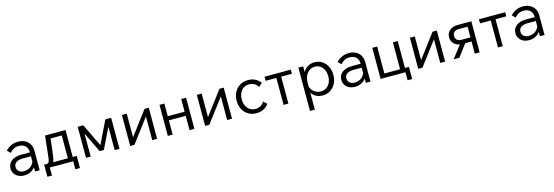

<svg xmlns="http://www.w3.org/2000/svg" viewBox="30 -1626 8481 2938"><g transform="rotate(-15 4270.5 -157.0)"><path d="M220 16Q168 16 128 -4Q88 -24 65.5 -59.5Q43 -95 43 -140Q43 -215 100.5 -259Q158 -303 255 -303H393V-307Q393 -369 355.5 -405.5Q318 -442 253 -442Q168 -442 109 -371L59 -420Q143 -508 258 -508Q321 -508 368 -483.5Q415 -459 441 -414.5Q467 -370 467 -310V0H394V-67Q366 -29 321 -6.5Q276 16 220 16ZM231 -48Q289 -48 332 -77.5Q375 -107 393 -156V-241H264Q197 -241 160 -215.5Q123 -190 123 -143Q123 -100 152.5 -74Q182 -48 231 -48Z M555 127V-65H596Q621 -65 631.5 -86.5Q642 -108 648 -164L684 -492H1008V-65H1071V127H998V0H628V127ZM722 -158Q714 -95 697 -65H931V-427H754Z M1201 0V-492H1289L1464 -131L1639 -492H1731V0H1655V-372L1496 -45H1429L1275 -364V0Z M1901 0V-492H1978V-118L2260 -492H2327V0H2250V-374L1968 0Z M2497 0V-492H2574V-291H2841V-492H2918V0H2841V-226H2574V0Z M3088 0V-492H3165V-118L3447 -492H3514V0H3437V-374L3155 0Z M4041 -131 4095 -80Q4024 16 3899 16Q3827 16 3771.5 -17.5Q3716 -51 3684.5 -110Q3653 -169 3653 -246Q3653 -323 3685 -382Q3717 -441 3773 -474.5Q3829 -508 3901 -508Q4026 -508 4096 -412L4041 -361Q4020 -399 3983 -420Q3946 -441 3899 -441Q3826 -441 3780 -388Q3734 -335 3734 -246Q3734 -158 3780.5 -104.5Q3827 -51 3902 -51Q3992 -51 4041 -131Z M4331 0V-427H4161V-492H4577V-427H4407V0Z M4774 194H4697V-492H4773V-400Q4798 -449 4846.5 -478.5Q4895 -508 4954 -508Q5022 -508 5074 -474Q5126 -440 5156 -380.5Q5186 -321 5186 -246Q5186 -170 5155 -111Q5124 -52 5070.5 -18Q5017 16 4948 16Q4889 16 4844 -8.5Q4799 -33 4774 -75ZM4774 -232V-169Q4792 -116 4836 -83.5Q4880 -51 4937 -51Q4987 -51 5024.5 -76Q5062 -101 5083.5 -145Q5105 -189 5105 -246Q5105 -303 5084.5 -347Q5064 -391 5027.5 -416Q4991 -441 4943 -441Q4894 -441 4856 -414.5Q4818 -388 4796 -341Q4774 -294 4774 -232Z M5460 16Q5408 16 5368 -4Q5328 -24 5305.5 -59.5Q5283 -95 5283 -140Q5283 -215 5340.5 -259Q5398 -303 5495 -303H5633V-307Q5633 -369 5595.5 -405.5Q5558 -442 5493 -442Q5408 -442 5349 -371L5299 -420Q5383 -508 5498 -508Q5561 -508 5608 -483.5Q5655 -459 5681 -414.5Q5707 -370 5707 -310V0H5634V-67Q5606 -29 5561 -6.5Q5516 16 5460 16ZM5471 -48Q5529 -48 5572 -77.5Q5615 -107 5633 -156V-241H5504Q5437 -241 5400 -215.5Q5363 -190 5363 -143Q5363 -100 5392.5 -74Q5422 -48 5471 -48Z M5868 0V-492H5945V-65H6194V-492H6271V-65H6334V127H6261V0Z M6464 0V-492H6541V-118L6823 -492H6890V0H6813V-374L6531 0Z M7025 0 7176 -196Q7116 -206 7080 -245Q7044 -284 7044 -343Q7044 -409 7092.5 -450.5Q7141 -492 7217 -492H7437V0H7360V-193H7260L7115 0ZM7217 -258H7360V-427H7217Q7173 -427 7148 -405Q7123 -383 7123 -343Q7123 -303 7148 -280.5Q7173 -258 7217 -258Z M7727 0V-427H7557V-492H7973V-427H7803V0Z M8218 16Q8166 16 8126 -4Q8086 -24 8063.5 -59.5Q8041 -95 8041 -140Q8041 -215 8098.5 -259Q8156 -303 8253 -303H8391V-307Q8391 -369 8353.5 -405.5Q8316 -442 8251 -442Q8166 -442 8107 -371L8057 -420Q8141 -508 8256 -508Q8319 -508 8366 -483.5Q8413 -459 8439 -414.5Q8465 -370 8465 -310V0H8392V-67Q8364 -29 8319 -6.5Q8274 16 8218 16ZM8229 -48Q8287 -48 8330 -77.5Q8373 -107 8391 -156V-241H8262Q8195 -241 8158 -215.5Q8121 -190 8121 -143Q8121 -100 8150.5 -74Q8180 -48 8229 -48Z"/></g></svg>

Font: Wix Madefor Text
Style: Regular
Weight: 400
Designer: Dalton Maag Ltd
Foundry: Dalton Maag Ltd
Version: Version 3.100